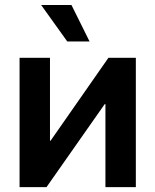

<svg xmlns="http://www.w3.org/2000/svg" viewBox="-20 -766 636 786"><path d="M536.1 0H411.6V-339.8H408.7L170.4 0H60.1V-529.3H184.6V-189.9H187L423.8 -529.3H536.1ZM255.4 -596.2 148.4 -745.6H272.5L346.7 -596.2Z"/></svg>

Font: Inter 24pt SemiBold
Style: Regular
Weight: 600
Designer: Rasmus Andersson
Foundry: rsms
Version: Version 4.001;git-66647c0bb